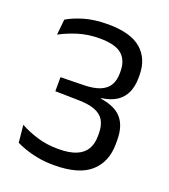

<svg xmlns="http://www.w3.org/2000/svg" viewBox="-124 -740 740 841"><g transform="rotate(20 246.0 -319.5)"><path d="M223.5 11Q183 11 148.8 4.8Q114.5 -1.5 88.5 -10.8Q62.5 -20 45.5 -28.5L37.5 -109.5Q71 -90.5 117 -76.2Q163 -62 217 -62Q269 -62 300.8 -75.5Q332.5 -89 347 -114Q361.5 -139 361.5 -174.5V-186.5Q361.5 -222.5 348.2 -246Q335 -269.5 305 -281.2Q275 -293 224.5 -293.5L119 -295.5V-361L226 -363Q274.5 -364 303.5 -376.5Q332.5 -389 345 -411.8Q357.5 -434.5 357.5 -466V-474.5Q357.5 -526 326.8 -552.8Q296 -579.5 223 -579.5Q168.5 -579.5 122 -564.8Q75.5 -550 41 -531L48.5 -603.5Q78 -621.5 125.2 -635.8Q172.5 -650 236.5 -650Q342 -650 391.8 -607Q441.5 -564 441.5 -487V-476Q441.5 -437.5 428.8 -408Q416 -378.5 389 -360.2Q362 -342 318.5 -336L318 -324.5L316 -333.5Q385.5 -323.5 416.2 -287.8Q447 -252 447 -187.5V-169.5Q447 -85 392.8 -37Q338.5 11 223.5 11Z"/></g></svg>

Font: Anek Kannada Medium
Style: Regular
Weight: 400
Version: Version 1.003